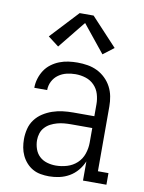

<svg xmlns="http://www.w3.org/2000/svg" viewBox="-87 -828 673 896"><g transform="rotate(10 250.0 -379.5)"><path d="M208 8Q188 8 168 4.5Q148 1 131 -8.5Q114 -18 100.5 -33Q87 -48 78.5 -66Q70 -84 66.5 -103.5Q63 -123 63 -143Q63 -167 69 -191.5Q75 -216 90 -236Q105 -256 126 -269.5Q147 -283 170.5 -291Q194 -299 218.5 -302Q243 -305 268 -305H368V-362Q368 -386 361 -409.5Q354 -433 337 -450.5Q320 -468 296.5 -475.5Q273 -483 248 -483Q227 -483 206 -478Q185 -473 167.5 -460.5Q150 -448 140 -428.5Q130 -409 130 -387H69Q69 -409 75.5 -430.5Q82 -452 94 -470.5Q106 -489 124 -502.5Q142 -516 162.5 -524Q183 -532 204.5 -535Q226 -538 248 -538Q272 -538 296 -534Q320 -530 341.5 -519.5Q363 -509 380.5 -492Q398 -475 409 -454Q420 -433 424.5 -409.5Q429 -386 429 -362V-55H479V0H368V-91Q358 -67 341.5 -47.5Q325 -28 303.5 -15.5Q282 -3 257.5 2.5Q233 8 208 8ZM230 -47Q257 -47 283.5 -55Q310 -63 330 -81.5Q350 -100 359 -126.5Q368 -153 368 -180V-249H268Q251 -249 234.5 -247.5Q218 -246 202 -241.5Q186 -237 171.5 -229.5Q157 -222 145.5 -209.5Q134 -197 129 -181Q124 -165 124 -149Q124 -128 131 -107.5Q138 -87 153 -73Q168 -59 188.5 -53Q209 -47 230 -47ZM145 -596 94 -635 217 -767H283L406 -635L355 -596L250 -726Z"/></g></svg>

Font: Iosevka Slab Light
Style: Regular
Weight: 300
Monospace: yes
Designer: Belleve Invis
Foundry: Belleve Invis
Version: Version 11.1.0; ttfautohint (v1.8.3)